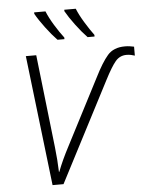

<svg xmlns="http://www.w3.org/2000/svg" viewBox="-62 -998 815 1048"><g transform="rotate(-5 346.0 -474.0)"><path d="M183 0H243L526 -546Q562 -616 586 -644.5Q610 -673 647 -673Q660 -673 671.5 -670.5Q683 -668 692 -665V-714Q682 -716 670 -718Q658 -720 642 -720Q580 -720 547 -682Q514 -644 474 -564L288 -204Q249 -130 226 -69H224Q223 -100 220.5 -135Q218 -170 214 -204L156 -714H99ZM444 -788H482V-797Q459 -828 433 -870.5Q407 -913 393 -948H330V-940Q349 -906 381.5 -862.5Q414 -819 444 -788ZM279 -788H317V-797Q293 -828 267 -870.5Q241 -913 227 -948H165V-940Q184 -906 216.5 -862.5Q249 -819 279 -788Z"/></g></svg>

Font: Noto Sans UI Light
Style: Italic
Weight: 300
Italic angle: -12°
Designer: Monotype Design Team
Foundry: Monotype Imaging Inc.
Version: Version 1.901